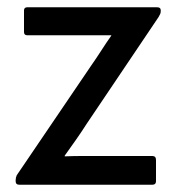

<svg xmlns="http://www.w3.org/2000/svg" viewBox="-20 -508 485 528"><path d="M33 0Q23 0 23 -10V-12Q23 -19 26 -26L231 -328Q245 -348 258.5 -369Q272 -390 286 -410V-411Q260 -411 235 -411Q210 -411 185 -411H55Q46 -411 46 -420V-479Q46 -488 55 -488H412Q422 -488 422 -480V-477Q422 -473 420.5 -469.5Q419 -466 416 -461L218 -167Q204 -145 188.5 -123Q173 -101 158 -80V-78Q182 -79 204 -79Q226 -79 249 -79H399Q409 -79 409 -68V-10Q409 0 399 0Z"/></svg>

Font: Sofia Sans Semi Condensed Medium
Style: Regular
Weight: 500
Designer: Botio Nikoltchev, Ani Petrova
Foundry: lettersoup
Version: Version 4.100